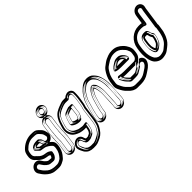

<svg xmlns="http://www.w3.org/2000/svg" viewBox="23 -1589 2652 2652"><g transform="rotate(-45 1349.5 -263.0)"><path d="M357 -309C356 -311 355 -315 354 -317L348 -339C346 -344 336 -354 332 -357C302 -357 282 -352 272 -347C279 -340 297 -322 302 -319C323 -316 323 -315 357 -309ZM445 -267C489 -278 536 -325 519 -382L510 -415C504 -438 489 -459 465 -481C460 -485 454 -491 447 -498C420 -525 392 -526 325 -526H323C251 -521 186 -490 133 -435C111 -413 101 -381 96 -345C95 -335 94 -325 93 -316C91 -279 109 -247 136 -226C146 -218 147 -215 152 -210C184 -177 221 -155 263 -149C284 -146 298 -144 306 -142C308 -142 315 -138 327 -130C324 -115 316 -102 308 -93H297L254 -97H252C250 -97 234 -103 211 -127C201 -137 196 -145 192 -151L176 -175C156 -209 104 -223 60 -193C22 -167 3 -114 27 -74C44 -47 61 -21 86 4C124 42 166 68 216 72L235 74C245 75 256 76 271 76H299C317 76 335 70 353 62C379 50 403 38 418 20C429 8 438 -4 446 -14C474 -51 491 -94 498 -145C503 -181 500 -212 482 -233C472 -245 460 -256 445 -267ZM244 -47 286 -43H288H308C318 -43 325 -49 332 -53C344 -60 348 -67 356 -78C370 -97 375 -116 379 -143C380 -151 376 -159 371 -163C338 -189 328 -190 277 -198C247 -203 217 -217 192 -245C185 -252 180 -259 171 -266C146 -286 140 -306 146 -345C150 -376 159 -395 167 -403C211 -449 261 -476 318 -476C358 -476 382 -473 389 -471C408 -465 416 -453 427 -443C448 -423 458 -406 461 -396L470 -362C473 -352 472 -347 467 -337C451 -309 410 -309 404 -335L397 -360C393 -375 376 -390 366 -399C356 -408 347 -407 339 -407C296 -407 260 -401 234 -378C227 -372 217 -363 216 -353L214 -342C213 -334 216 -326 221 -322C224 -319 234 -310 246 -297C259 -283 268 -271 287 -269C306 -267 307 -265 337 -261C378 -255 422 -220 441 -198C447 -190 452 -175 448 -145C439 -80 414 -47 382 -10C376 -3 331 26 306 26H278C265 26 255 26 249 25L229 22C192 17 159 4 125 -33L124 -34C103 -53 89 -74 76 -96L71 -104C66 -112 65 -120 68 -130C76 -160 117 -170 132 -145L148 -121C166 -91 208 -49 244 -47ZM380 -318C379 -319 379 -321 379 -323L372 -347L371 -349C364 -365 353 -371 349 -375L342 -382H332C299 -382 277 -378 261 -370L230 -355L254 -330C261 -322 275 -305 288 -297L293 -294H298C318 -292 318 -291 352 -285L395 -277ZM430 -247C444 -237 455 -227 463 -217C474 -204 478 -182 473 -149C466 -102 451 -62 426 -29C417 -18 410 -9 399 3C388 16 368 28 343 40C326 48 312 51 299 51H271C257 51 246 51 238 50L219 47H218C176 44 139 22 104 -14C81 -38 64 -61 48 -87C33 -112 44 -152 74 -172C108 -195 143 -182 155 -162L170 -138C176 -128 183 -121 193 -110C218 -83 233 -74 251 -72C269 -70 279 -69 294 -68H295H318L326 -76C334 -85 342 -96 347 -110C349 -115 350 -121 351 -126L354 -141L341 -150C328 -160 321 -164 312 -166C303 -168 288 -171 267 -174C240 -178 216 -188 193 -206C185 -212 177 -219 170 -227C168 -229 164 -236 152 -245C130 -262 116 -287 118 -314C119 -323 119 -332 120 -341C125 -375 135 -400 151 -417C201 -469 260 -496 325 -501C395 -501 411 -500 430 -481L448 -463C470 -442 482 -425 486 -409L495 -375C506 -336 474 -299 439 -291L387 -278ZM245 -72C225 -73 186 -107 169 -134L155 -156C144 -174 136 -177 123 -181C91 -191 54 -173 44 -137C40 -122 42 -105 50 -91L54 -83C67 -61 84 -38 107 -16C146 26 184 42 226 47L245 49C253 50 264 51 278 51H306C345 51 388 22 401 7C434 -31 463 -71 473 -141C478 -174 474 -198 460 -214C438 -239 392 -277 341 -285C313 -289 312 -292 290 -294C282 -295 279 -298 264 -314C252 -327 244 -336 239 -340L241 -349C242 -350 245 -354 250 -359C269 -376 298 -382 339 -382C349 -382 347 -383 349 -381C359 -371 372 -357 373 -353L379 -329C382 -315 392 -304 403 -298C431 -282 471 -292 489 -324C493 -331 496 -339 497 -348C498 -356 496 -364 494 -369L486 -402C481 -420 467 -440 444 -461C437 -468 423 -487 396 -495C382 -499 359 -501 318 -501C253 -501 196 -469 149 -420C135 -406 126 -383 121 -349C115 -305 124 -272 156 -247C163 -242 167 -237 174 -229C203 -197 238 -179 274 -174C326 -166 325 -168 354 -145C350 -119 347 -107 336 -93C327 -81 326 -78 319 -74C312 -70 308 -68 308 -68H288ZM401 -314 416 -272 342 -286C307 -293 311 -292 292 -294L278 -296L268 -302C252 -312 240 -328 232 -336L216 -353L243 -366C264 -376 294 -382 332 -382H358L371 -370C375 -366 387 -358 392 -345V-344L399 -320C399 -318 400 -316 401 -314ZM409 -252C422 -242 433 -233 441 -223C453 -209 458 -181 453 -147C446 -98 430 -57 405 -24C397 -13 389 -3 378 9C367 22 349 32 325 43C310 50 301 51 299 51H271C258 51 249 51 245 50L224 47H222C197 45 161 29 125 -8C102 -32 85 -55 69 -82C50 -113 69 -160 95 -177C103 -182 108 -184 110 -184C110 -184 117 -187 129 -173C131 -171 132 -170 134 -167L149 -143C154 -135 161 -127 171 -116C194 -92 206 -75 250 -72L293 -68H335L348 -81C352 -86 356 -91 359 -96C365 -105 369 -117 371 -128L373 -137L362 -145C348 -155 343 -161 323 -165C312 -168 297 -170 275 -173C259 -175 241 -182 221 -196C211 -203 201 -211 192 -221C190 -223 185 -230 173 -240C152 -256 136 -283 138 -315C139 -324 140 -333 141 -343C146 -378 156 -406 173 -423C223 -475 278 -497 327 -501C394 -501 392 -502 408 -486C415 -479 421 -474 426 -469C448 -448 461 -430 466 -411L475 -378C489 -329 442 -294 426 -290L374 -277ZM251 -72C237 -77 204 -107 190 -129L175 -153C166 -167 148 -180 117 -183C98 -185 81 -182 68 -177C42 -167 29 -151 24 -134C20 -121 21 -108 28 -96L33 -88C46 -66 62 -44 85 -22C123 19 166 40 219 47L238 49C250 51 262 51 278 51H306C369 51 413 13 423 1C444 -23 463 -47 476 -80C483 -98 490 -119 493 -143C498 -174 495 -194 482 -209C461 -233 416 -275 349 -285C326 -289 322 -290 301 -293C298 -296 293 -302 286 -309C274 -322 265 -331 260 -335C259 -336 259 -338 259 -340L261 -351C261 -354 265 -358 272 -364C288 -378 302 -381 332 -382C341 -373 350 -363 352 -356L359 -332C363 -317 377 -298 411 -292C429 -289 449 -291 464 -295C488 -302 502 -315 510 -329C517 -341 519 -354 515 -366L506 -400C502 -415 489 -433 466 -455C460 -461 448 -481 410 -493C386 -500 361 -501 318 -501C233 -501 173 -462 128 -415C118 -405 112 -393 107 -375C105 -367 102 -357 101 -347C95 -306 101 -278 134 -252C140 -247 145 -242 152 -234C180 -203 218 -181 266 -174C317 -166 304 -173 333 -150C334 -149 334 -147 334 -145C332 -129 329 -116 325 -106C322 -99 319 -94 314 -88C305 -76 303 -73 298 -70L296 -68H291Z M640 -568C594 -568 551 -529 544 -483L526 -359C523 -339 522 -322 522 -305L520 -291C518 -275 516 -264 517 -254V-245C515 -236 515 -226 515 -213C516 -185 513 -181 514 -151L494 -13C487 33 520 71 566 71C612 71 656 33 663 -13L682 -149C682 -150 683 -150 683 -151L685 -187L686 -244L687 -245V-248L688 -282L691 -305V-307L693 -343C693 -349 694 -354 695 -359L713 -483C720 -529 686 -568 640 -568ZM573 21C554 21 541 5 544 -13L564 -153C566 -168 565 -184 565 -189C566 -198 564 -233 566 -242C570 -264 566 -263 570 -291L572 -307C572 -308 573 -310 573 -311C573 -324 573 -340 576 -359L594 -483C597 -501 614 -518 633 -518C652 -518 666 -501 663 -483L645 -359C644 -352 643 -345 643 -339L641 -304L637 -281V-278L636 -244V-242V-239L634 -181L632 -148L613 -13C610 5 592 21 573 21ZM669 -679C688 -679 704 -661 701 -642C698 -622 682 -608 662 -608C643 -608 626 -626 629 -645C632 -665 649 -679 669 -679ZM579 -645C586 -691 629 -729 676 -729C723 -729 758 -689 751 -642C744 -596 700 -558 654 -558C607 -558 572 -598 579 -645ZM640 -543C608 -543 573 -512 568 -479L550 -355C547 -336 547 -321 547 -305V-303L545 -287C543 -272 542 -263 542 -256C542 -249 542 -244 541 -239C540 -233 540 -227 540 -214C541 -183 538 -179 539 -151V-149L519 -9C515 20 533 42 559 46H566C599 46 633 16 638 -17L658 -153L660 -188L661 -246V-247C661 -248 662 -248 662 -249L663 -285L666 -309L669 -345C669 -351 669 -357 670 -363L688 -487C692 -516 674 -539 648 -543ZM573 46C539 46 514 16 519 -17L539 -157C541 -168 539 -180 540 -192C541 -198 539 -230 542 -246C545 -262 540 -262 545 -295L547 -311C547 -326 548 -343 551 -363L569 -487C573 -518 601 -543 633 -543C668 -543 692 -511 687 -479L669 -355C668 -349 668 -343 668 -337L666 -301L662 -277L661 -241V-240V-239V-238L659 -180L657 -145L638 -9C633 22 605 46 573 46ZM669 -704C704 -704 730 -672 725 -638C720 -606 694 -583 662 -583C628 -583 599 -614 604 -649C609 -682 637 -704 669 -704ZM604 -641C600 -612 619 -587 647 -583H654C687 -583 721 -612 726 -646C730 -676 710 -700 683 -704H676C642 -704 609 -675 604 -641ZM640 -543C634 -542 594 -521 588 -481L571 -357C568 -337 567 -321 567 -305V-304L565 -289C563 -273 561 -263 562 -255C562 -249 562 -246 561 -242C559 -235 560 -227 560 -214C561 -184 558 -180 559 -151V-150L539 -11C533 28 564 46 566 46C569 46 612 28 618 -15L638 -151V-152L640 -187L641 -245V-247L642 -248L643 -284L646 -307V-308L648 -344C648 -350 649 -355 650 -361L668 -485C673 -521 645 -542 640 -543ZM573 46C505 46 496 4 499 -15L519 -155C521 -168 519 -182 520 -191C521 -199 519 -231 522 -244C526 -262 521 -262 525 -293L527 -309V-311C526 -325 528 -341 531 -361L549 -485C552 -505 569 -543 633 -543C703 -543 710 -499 707 -481L690 -357C689 -351 688 -344 688 -338L686 -303L682 -279V-278L681 -242V-240V-239L679 -181L677 -147L658 -11C655 10 635 46 573 46ZM669 -704C608 -704 587 -669 584 -647C581 -626 593 -583 662 -583C724 -583 742 -618 745 -640C748 -660 739 -704 669 -704ZM624 -643C617 -597 654 -583 654 -583C657 -583 700 -600 706 -644C712 -685 678 -704 676 -704C673 -704 630 -687 624 -643Z M1004 -425H969C967 -425 965 -424 963 -424C947 -420 918 -408 904 -402C860 -385 855 -363 835 -306C831 -294 828 -282 826 -276C818 -255 808 -228 829 -209C852 -189 896 -170 937 -170H941L962 -173C969 -174 976 -178 980 -183C998 -204 1012 -230 1021 -258C1022 -261 1023 -264 1023 -267C1030 -331 1036 -375 1039 -398L1040 -401C1041 -410 1037 -419 1029 -423C1025 -425 1009 -425 1004 -425ZM868 -246C871 -261 877 -278 883 -297C892 -326 898 -343 904 -350C920 -359 945 -369 965 -375H986C983 -351 979 -315 974 -269C968 -250 960 -235 950 -221L943 -220C915 -221 884 -233 868 -246ZM1091 -256C1086 -211 1079 -154 1069 -86L1063 -41C1050 28 1046 37 1015 84C1002 104 989 117 977 125C959 137 895 170 870 172C790 178 759 164 738 137C734 131 732 129 730 126C729 124 727 117 725 113C716 97 710 84 707 75L703 61C697 41 713 22 727 16C748 7 766 20 770 33L774 45C777 60 785 73 796 90C805 103 830 107 849 105C862 104 871 103 871 103C875 103 880 102 883 100C900 92 933 81 947 66C985 24 990 -11 1000 -83C1001 -87 1005 -115 972 -107C947 -101 929 -100 918 -101C880 -106 856 -110 849 -113C813 -127 790 -141 779 -153C747 -187 740 -229 759 -285C762 -292 764 -303 768 -316C786 -382 813 -423 843 -443C875 -464 950 -495 979 -495H1025C1026 -495 1028 -495 1031 -494C1041 -492 1053 -498 1059 -507C1064 -514 1074 -521 1093 -527C1104 -530 1114 -530 1127 -512C1128 -511 1129 -509 1128 -504C1128 -502 1127 -500 1127 -499C1129 -476 1128 -450 1124 -421L1116 -366C1109 -315 1100 -280 1093 -264C1092 -261 1091 -258 1091 -256ZM1141 -254C1151 -279 1159 -316 1166 -366L1174 -421C1179 -452 1177 -479 1178 -507C1180 -557 1129 -588 1085 -575C1064 -569 1047 -560 1031 -545H987C962 -545 931 -535 892 -519C867 -509 845 -500 819 -483C771 -450 739 -395 719 -322C716 -310 713 -301 711 -295C688 -225 697 -162 740 -116C758 -97 786 -81 825 -66C843 -59 903 -46 945 -52C938 -11 936 7 914 33C903 40 884 48 872 53C866 53 843 55 836 53C827 38 825 32 823 26L819 13C809 -20 767 -53 713 -30C678 -15 639 31 654 81L658 95C662 110 670 122 679 141C689 164 699 175 720 193C751 219 801 226 867 221C887 220 908 213 935 201C990 177 1024 155 1056 106C1089 56 1099 34 1113 -39L1119 -86C1129 -153 1136 -208 1141 -254ZM1004 -400H969C957 -397 928 -385 913 -379C879 -366 879 -358 858 -298C854 -288 853 -277 849 -267C840 -242 839 -233 846 -227C863 -212 902 -195 937 -195H938L958 -198C958 -198 961 -199 961 -200C977 -219 989 -240 997 -265C998 -267 998 -268 999 -270C1006 -331 1011 -376 1014 -400ZM852 -227 841 -236 843 -250C846 -269 853 -287 859 -305C868 -335 874 -352 885 -366L888 -370L892 -372C910 -382 937 -393 959 -399L962 -400H1015L1011 -372C1008 -348 1003 -312 998 -266V-264L997 -261C990 -241 982 -222 970 -206L964 -198L944 -195H942C907 -196 873 -210 852 -227ZM1116 -253C1111 -207 1104 -150 1094 -82L1088 -36C1075 34 1067 50 1036 97C1022 119 1006 134 991 145C969 160 909 193 872 196C790 202 747 189 719 153L718 152L717 151C713 146 713 144 711 142L710 140L708 138C705 132 704 129 703 126C693 109 687 95 683 82L679 68C668 31 695 2 717 -7C753 -22 786 0 794 26L798 39L799 40C801 51 805 59 816 75C819 77 834 81 847 80C861 79 866 78 871 78H872C892 69 923 56 929 49C961 13 965 -11 975 -82C951 -77 930 -74 915 -76C876 -81 853 -85 840 -90C802 -105 776 -119 761 -136C722 -178 714 -231 735 -293C737 -300 741 -309 744 -322C763 -392 792 -439 829 -464C865 -488 939 -520 979 -520H1025C1029 -520 1027 -520 1035 -519C1035 -519 1037 -520 1038 -521C1047 -534 1063 -544 1086 -551C1093 -553 1102 -555 1112 -553C1127 -550 1138 -539 1147 -526C1150 -521 1154 -512 1153 -502C1153 -499 1152 -501 1152 -500C1154 -475 1152 -447 1148 -417L1140 -362C1133 -310 1125 -276 1116 -254ZM1116 -257C1111 -211 1105 -156 1095 -89L1088 -44C1074 29 1067 44 1035 93C1006 138 979 154 925 178C899 189 880 195 865 196C800 201 758 194 736 175C716 158 711 152 702 131C693 111 685 98 682 88L678 74C668 41 696 5 723 -7C762 -24 789 0 795 20L799 33C801 39 805 51 815 67L820 75L829 77C847 83 868 78 874 78H878L882 76C894 71 914 63 928 54L931 52L933 49C960 18 963 -9 970 -48L975 -82L942 -77C907 -72 846 -84 834 -89C796 -104 772 -118 758 -133C722 -171 714 -223 735 -287C737 -294 740 -303 743 -316C762 -386 792 -434 833 -462C856 -477 876 -486 901 -496C940 -512 968 -520 987 -520H1041L1048 -527C1061 -539 1073 -545 1092 -551C1097 -552 1103 -553 1108 -553C1133 -552 1154 -533 1153 -508C1152 -479 1153 -453 1149 -425L1141 -370C1134 -321 1126 -284 1118 -263L1116 -260ZM994 -400H976C965 -396 943 -387 930 -382C904 -372 900 -361 879 -301C875 -290 873 -278 870 -270C862 -247 859 -230 868 -222C883 -209 915 -196 934 -195L941 -196C956 -214 968 -237 976 -262C977 -266 979 -268 979 -268C986 -332 991 -376 994 -400ZM831 -232 821 -240 823 -249C826 -267 832 -282 838 -301C847 -331 852 -348 863 -361L867 -365L872 -368C892 -379 919 -390 945 -397L955 -400H1035L1031 -373C1028 -349 1024 -313 1019 -267L1018 -266V-264C1011 -244 1003 -228 992 -212L983 -200L948 -195H941C892 -196 853 -214 831 -232ZM1136 -255C1136 -255 1137 -257 1137 -258C1145 -277 1154 -313 1161 -364L1169 -419C1173 -449 1174 -476 1172 -500V-502C1173 -508 1172 -517 1169 -521C1166 -525 1163 -528 1160 -531C1153 -538 1144 -546 1124 -551C1102 -556 1081 -552 1072 -549C1047 -541 1030 -531 1020 -520H979C918 -520 844 -483 808 -459C768 -432 742 -388 723 -320C719 -307 716 -297 714 -290C694 -231 701 -183 739 -142C755 -125 784 -109 824 -93C844 -85 868 -82 909 -77C925 -75 940 -75 954 -77C950 -47 946 -25 941 -6C934 17 925 35 907 55C902 60 881 70 860 79C855 79 850 79 843 80H837C826 64 822 54 819 42L815 29C812 20 807 12 796 4C779 -9 736 -20 700 -4C668 9 650 36 659 65L663 79C666 90 672 104 682 121C683 123 684 128 687 133L688 135L690 137C692 139 692 140 696 146L697 147C725 183 782 203 876 196C933 192 990 155 1012 140C1029 128 1043 113 1057 92C1077 61 1088 45 1096 17C1100 3 1103 -14 1108 -38L1114 -84C1124 -152 1131 -209 1136 -255ZM1096 -256V-258L1097 -260C1106 -282 1114 -318 1121 -368L1129 -423C1133 -453 1132 -478 1133 -507C1134 -536 1112 -551 1106 -553C1092 -549 1081 -544 1069 -532L1056 -520H987C982 -520 958 -515 919 -499C894 -489 876 -482 853 -467C815 -441 784 -389 764 -318C761 -305 757 -296 755 -290C733 -223 743 -167 780 -128C794 -113 815 -101 851 -87C858 -84 913 -74 935 -77L996 -85L990 -50C983 -10 981 13 955 44L952 47L948 50C932 60 912 68 900 73L890 77L877 78C875 78 848 86 814 75L799 71L793 62C783 46 781 36 779 30L775 17C771 3 757 -9 750 -12H748C747 -12 745 -12 740 -10C722 -3 686 35 699 77L703 91C706 103 714 115 723 135C733 157 739 163 758 180C776 195 802 201 861 197C865 197 882 192 907 181C958 158 984 144 1014 98C1046 49 1054 31 1068 -42L1074 -87C1084 -154 1091 -210 1096 -256Z M1194 9C1175 9 1162 -7 1165 -25L1171 -71C1172 -78 1173 -85 1175 -91C1181 -111 1184 -132 1190 -154L1212 -229C1218 -247 1233 -305 1241 -319L1273 -374C1286 -397 1306 -418 1333 -442C1361 -467 1386 -478 1415 -478C1446 -478 1468 -469 1483 -454C1502 -435 1513 -420 1518 -411C1556 -337 1554 -252 1550 -153C1548 -118 1550 -108 1545 -70V-68L1542 -9L1538 19C1535 37 1518 54 1499 54C1480 54 1466 37 1469 19L1473 -8V-11L1476 -66C1477 -87 1480 -176 1482 -204C1485 -255 1480 -305 1465 -352C1460 -370 1447 -385 1432 -400C1425 -406 1416 -409 1408 -409C1401 -409 1391 -407 1381 -399C1362 -383 1345 -368 1334 -350C1311 -312 1297 -284 1291 -262C1282 -228 1260 -161 1252 -124C1245 -94 1243 -90 1240 -71L1234 -25C1231 -7 1213 9 1194 9ZM1492 104C1538 104 1581 65 1588 19L1592 -10V-12L1595 -71C1597 -122 1599 -174 1602 -222C1607 -281 1600 -340 1581 -398C1567 -439 1554 -458 1521 -492C1497 -517 1462 -528 1422 -528C1379 -528 1339 -510 1302 -476C1272 -450 1248 -423 1230 -394L1198 -339C1186 -318 1171 -263 1163 -237L1142 -160C1138 -146 1135 -134 1133 -123C1129 -103 1124 -91 1121 -71L1115 -25C1108 21 1141 59 1187 59C1233 59 1277 21 1284 -25L1290 -71C1290 -71 1291 -75 1292 -80C1300 -112 1308 -151 1320 -189C1342 -260 1336 -260 1377 -329C1381 -336 1388 -345 1401 -355C1409 -346 1414 -337 1416 -331C1429 -289 1435 -245 1432 -200C1430 -176 1427 -79 1425 -65V-62L1423 -7L1419 19C1412 65 1446 104 1492 104ZM1194 34C1160 34 1135 4 1140 -29L1146 -75C1147 -83 1149 -90 1151 -97C1156 -115 1160 -136 1166 -160L1188 -236C1194 -255 1208 -310 1220 -332L1251 -386C1266 -413 1289 -435 1316 -460C1347 -488 1379 -503 1415 -503C1451 -503 1479 -493 1500 -472C1520 -452 1533 -435 1540 -422C1582 -340 1578 -250 1574 -151C1573 -118 1576 -108 1570 -66L1567 -6L1563 23C1559 54 1531 79 1499 79C1464 79 1440 47 1445 15L1448 -12L1451 -67C1452 -88 1455 -177 1457 -206C1460 -254 1455 -300 1441 -344C1437 -356 1429 -369 1415 -382C1414 -383 1411 -384 1408 -384C1404 -384 1402 -383 1398 -380C1379 -364 1364 -351 1356 -337C1334 -300 1320 -273 1315 -255C1305 -220 1284 -153 1277 -119C1270 -87 1267 -83 1265 -67L1258 -21C1253 10 1226 34 1194 34ZM1492 79C1524 79 1559 48 1564 15L1568 -14L1570 -72C1572 -123 1574 -175 1577 -224C1582 -280 1575 -335 1557 -390C1544 -429 1535 -441 1503 -474C1484 -493 1458 -503 1422 -503C1386 -503 1352 -489 1318 -458C1289 -433 1269 -408 1252 -381L1220 -326C1211 -310 1196 -258 1187 -230L1166 -154C1162 -141 1159 -129 1157 -118C1152 -96 1148 -84 1146 -67L1139 -21C1135 8 1154 30 1180 34H1187C1220 34 1254 4 1259 -29L1266 -75C1267 -78 1266 -80 1268 -86C1276 -117 1284 -157 1296 -196C1317 -264 1313 -272 1355 -342C1361 -353 1372 -363 1386 -374L1404 -389L1420 -371C1430 -360 1436 -349 1440 -338C1454 -293 1459 -247 1456 -199C1454 -176 1453 -82 1450 -61L1448 -4L1444 23C1440 52 1458 74 1484 78C1486 78 1489 79 1492 79ZM1194 34C1126 34 1117 -8 1120 -27L1126 -73C1127 -81 1129 -87 1131 -94C1136 -113 1140 -135 1146 -158L1167 -233C1173 -252 1188 -308 1199 -327L1230 -381C1245 -407 1266 -430 1294 -455C1324 -482 1362 -503 1415 -503C1463 -503 1501 -487 1522 -466C1542 -446 1555 -430 1561 -418C1602 -338 1599 -251 1595 -152C1594 -119 1596 -107 1590 -68V-67L1587 -7L1583 21C1581 38 1570 54 1550 66C1540 72 1523 79 1499 79C1429 79 1421 35 1424 17L1428 -10V-11L1431 -67C1432 -88 1435 -177 1437 -205C1440 -254 1434 -301 1420 -347C1417 -356 1413 -365 1406 -374C1394 -363 1384 -353 1377 -342C1355 -304 1341 -277 1336 -258C1327 -224 1305 -156 1297 -121C1290 -90 1288 -87 1285 -69L1278 -23C1275 -2 1256 34 1194 34ZM1492 79C1498 78 1537 57 1543 17L1548 -12V-13L1550 -72C1552 -123 1554 -175 1557 -223C1562 -280 1555 -337 1537 -393C1524 -433 1514 -447 1482 -480C1464 -498 1445 -503 1422 -503C1403 -503 1375 -495 1340 -463C1312 -438 1290 -414 1273 -386L1241 -331C1231 -314 1216 -260 1208 -233L1186 -156C1182 -142 1179 -131 1177 -120C1173 -99 1169 -87 1166 -69L1159 -23C1153 16 1185 34 1187 34C1190 34 1233 16 1239 -27L1245 -73C1245 -75 1247 -78 1248 -84C1256 -115 1264 -154 1276 -193C1298 -262 1292 -267 1334 -337C1340 -347 1349 -357 1364 -369L1408 -404L1442 -366C1451 -355 1457 -345 1460 -335C1474 -291 1480 -246 1477 -200C1475 -177 1472 -80 1470 -63V-62L1468 -5L1464 21C1459 57 1487 78 1492 79Z M1786 -310C1809 -302 1837 -299 1872 -299H2020C2035 -299 2047 -313 2049 -324V-326C2051 -341 2044 -351 2039 -362C2025 -392 1985 -434 1940 -434H1921C1900 -434 1878 -427 1859 -415C1844 -405 1834 -399 1832 -398C1815 -389 1737 -327 1786 -310ZM1845 -350C1857 -358 1862 -362 1881 -374C1892 -381 1902 -384 1913 -384H1932C1940 -384 1951 -381 1965 -369C1973 -362 1979 -355 1984 -349H1879C1866 -349 1855 -349 1845 -350ZM2118 -208C2145 -231 2160 -260 2164 -295L2168 -326C2173 -359 2166 -387 2154 -414C2143 -438 2126 -464 2102 -488C2062 -528 2013 -553 1957 -553H1938C1913 -553 1889 -548 1866 -540C1833 -529 1799 -513 1770 -491C1766 -488 1761 -484 1757 -481C1732 -465 1711 -447 1693 -423C1665 -383 1634 -325 1626 -267L1616 -194C1612 -169 1618 -144 1630 -119C1637 -104 1654 -69 1665 -55C1673 -45 1678 -36 1684 -30L1712 -2C1746 37 1788 61 1837 61H1908C1964 61 2016 46 2061 15C2113 -20 2154 -40 2181 -92C2191 -111 2196 -135 2190 -156C2182 -185 2158 -209 2118 -208ZM2052 -180H2047H1855C1837 -180 1818 -181 1799 -183C1808 -166 1821 -149 1841 -130C1847 -124 1853 -118 1859 -111L1862 -108H1927C1947 -108 1961 -111 1963 -112C1979 -119 2018 -146 2032 -154C2038 -166 2044 -172 2052 -180ZM1862 -230C1832 -230 1802 -233 1771 -239C1765 -240 1742 -243 1738 -215L1736 -201C1735 -196 1737 -190 1739 -186C1743 -179 1747 -173 1750 -165C1761 -140 1779 -115 1803 -92C1816 -79 1828 -58 1854 -58H1920C1943 -58 1961 -60 1978 -67C1996 -75 2035 -101 2051 -111C2058 -115 2069 -119 2075 -134C2081 -145 2087 -151 2097 -155C2121 -164 2137 -152 2141 -136C2144 -125 2141 -119 2136 -109C2119 -72 2078 -53 2037 -25C2002 -1 1962 11 1915 11H1844C1811 11 1781 -4 1752 -38C1746 -45 1736 -53 1723 -67C1718 -73 1714 -79 1707 -88C1697 -101 1683 -134 1676 -147C1666 -166 1664 -182 1666 -194L1676 -267C1678 -278 1680 -286 1682 -292C1693 -322 1690 -326 1710 -360C1735 -403 1744 -418 1780 -441C1786 -445 1791 -448 1797 -452C1821 -470 1847 -484 1876 -493C1892 -498 1908 -503 1930 -503H1949C1991 -503 2029 -487 2063 -451L2064 -449C2086 -429 2100 -410 2107 -390C2107 -389 2108 -387 2108 -386C2118 -369 2122 -350 2118 -326L2113 -295C2110 -267 2099 -250 2078 -237C2071 -233 2064 -230 2054 -230ZM1797 -333C1807 -349 1838 -374 1844 -377C1848 -379 1856 -384 1872 -394C1888 -404 1905 -409 1921 -409H1940C1970 -409 2006 -375 2017 -351C2023 -337 2025 -335 2024 -330V-328C2023 -326 2020 -324 2020 -324H1872C1840 -324 1814 -328 1797 -333ZM1843 -326C1854 -325 1866 -324 1879 -324H2036L2004 -364C1998 -372 1990 -380 1981 -388C1964 -402 1948 -409 1932 -409H1913C1897 -409 1882 -404 1868 -395C1850 -383 1843 -380 1831 -371L1776 -332ZM2118 -183C2146 -184 2161 -168 2166 -149C2169 -136 2166 -118 2158 -103C2135 -59 2102 -42 2047 -5C2006 23 1959 36 1908 36H1837C1797 36 1761 17 1731 -18L1730 -19C1723 -26 1715 -35 1702 -48C1699 -51 1694 -59 1685 -70C1678 -80 1658 -116 1652 -130C1642 -152 1638 -171 1641 -190L1651 -263C1658 -315 1688 -371 1714 -408C1731 -430 1747 -446 1770 -460C1775 -463 1780 -467 1785 -471C1812 -491 1843 -506 1874 -517C1895 -524 1916 -528 1938 -528H1957C2006 -528 2047 -507 2084 -470C2106 -448 2121 -425 2131 -403C2142 -380 2147 -357 2143 -330L2139 -299C2135 -268 2123 -246 2101 -227L2047 -181ZM2051 -205H2047H1855C1838 -205 1820 -206 1802 -208L1756 -213L1777 -172C1787 -152 1803 -132 1824 -112C1830 -106 1834 -101 1840 -94C1844 -90 1848 -86 1851 -85L1856 -83H1927C1950 -83 1963 -84 1973 -89C1993 -98 2032 -125 2045 -133L2051 -136L2054 -142C2060 -152 2062 -155 2069 -162L2117 -208ZM1862 -205H2054C2068 -205 2081 -208 2091 -215C2118 -232 2134 -258 2138 -292L2143 -322C2147 -351 2142 -377 2130 -399C2121 -425 2105 -446 2081 -468C2042 -509 1998 -528 1949 -528H1930C1905 -528 1885 -522 1868 -517C1836 -507 1808 -492 1782 -472C1777 -468 1771 -465 1766 -462C1727 -437 1713 -414 1689 -372C1669 -336 1667 -327 1658 -300C1655 -292 1654 -283 1652 -271L1641 -198C1639 -181 1640 -159 1653 -135C1660 -123 1674 -90 1687 -73C1694 -65 1698 -58 1703 -52L1704 -50L1705 -49C1719 -35 1729 -26 1733 -21C1766 17 1803 36 1844 36H1915C1967 36 2012 22 2051 -4C2090 -30 2137 -51 2159 -98C2163 -106 2170 -123 2165 -143C2157 -172 2125 -193 2088 -178C2073 -172 2061 -161 2053 -146V-145L2052 -144C2050 -138 2048 -138 2038 -132C2021 -122 1981 -96 1967 -90C1956 -85 1943 -83 1920 -83H1854C1843 -83 1839 -91 1821 -110C1798 -132 1781 -153 1772 -174C1768 -182 1765 -191 1761 -198L1763 -211C1763 -213 1764 -215 1764 -215H1766C1798 -208 1831 -205 1862 -205ZM1815 -330C1827 -327 1846 -324 1872 -324H2003C2003 -325 2004 -326 2004 -326V-328C2005 -338 2002 -343 1996 -355C1984 -380 1949 -407 1939 -409H1921C1918 -409 1907 -407 1892 -398C1876 -388 1869 -384 1863 -381C1857 -377 1818 -344 1815 -330ZM1838 -326 1764 -333 1810 -366C1822 -375 1830 -380 1848 -391C1864 -401 1885 -409 1913 -409H1932C1966 -409 1987 -396 2003 -382C2012 -374 2020 -367 2026 -359L2053 -324H1879C1864 -324 1851 -325 1838 -326ZM2120 -183C2120 -183 2138 -180 2146 -152C2150 -136 2145 -115 2137 -99C2113 -53 2082 -38 2027 -1C1988 26 1948 36 1908 36H1837C1817 36 1785 25 1753 -12L1752 -13L1751 -14L1723 -42C1720 -45 1715 -53 1706 -64C1698 -74 1680 -111 1673 -125C1662 -148 1658 -170 1661 -192L1671 -265C1679 -320 1709 -376 1735 -413C1752 -435 1769 -451 1791 -465C1796 -469 1801 -472 1806 -476C1832 -495 1862 -509 1890 -519C1908 -525 1923 -528 1938 -528H1957C1987 -528 2024 -514 2062 -476C2084 -454 2100 -431 2111 -408C2122 -384 2127 -358 2123 -328L2119 -297C2115 -264 2101 -240 2080 -222L2031 -180ZM2049 -205 2133 -208 2091 -168C2084 -162 2081 -158 2075 -147L2072 -141L2066 -137C2053 -129 2016 -103 1991 -92C1972 -84 1955 -83 1927 -83H1845L1833 -89C1827 -92 1822 -96 1818 -100C1812 -107 1808 -112 1802 -118C1781 -138 1766 -158 1756 -177L1736 -216L1808 -208C1824 -206 1840 -205 1855 -205H2047ZM1862 -205H2054C2065 -205 2078 -206 2088 -209C2098 -212 2106 -216 2112 -220C2142 -238 2154 -262 2158 -293L2163 -324C2167 -351 2163 -374 2151 -394V-395C2142 -419 2127 -440 2103 -462C2065 -502 2016 -528 1949 -528H1930C1896 -528 1872 -521 1854 -515C1819 -504 1788 -487 1761 -467C1756 -463 1751 -460 1746 -457C1705 -431 1692 -410 1668 -368C1648 -333 1648 -325 1638 -297C1636 -290 1634 -281 1632 -269L1621 -196C1620 -187 1620 -176 1623 -164C1625 -156 1627 -148 1632 -139C1639 -126 1652 -95 1665 -78C1672 -70 1677 -63 1682 -57L1683 -56L1684 -55C1698 -41 1707 -32 1711 -27C1742 9 1783 36 1844 36H1915C1978 36 2031 19 2072 -9C2110 -35 2158 -58 2179 -102C2183 -111 2190 -124 2186 -140C2184 -149 2178 -158 2168 -166C2149 -182 2105 -188 2071 -175C2050 -167 2039 -155 2032 -141C2028 -131 2029 -134 2018 -128C2001 -118 1959 -90 1949 -86C1944 -84 1941 -83 1920 -83H1862C1857 -87 1851 -94 1842 -104C1819 -126 1803 -147 1793 -170C1789 -178 1785 -187 1781 -194V-199L1783 -211C1811 -207 1835 -205 1862 -205Z M2437 -482H2457C2481 -482 2500 -478 2513 -471C2513 -471 2546 -449 2552 -493L2572 -632C2573 -640 2575 -649 2577 -657L2579 -668C2589 -712 2658 -706 2648 -662L2645 -652C2643 -646 2642 -638 2641 -632L2605 -381L2602 -366C2599 -356 2604 -348 2603 -338L2591 -259C2587 -234 2577 -209 2572 -191C2569 -180 2562 -170 2557 -159C2545 -133 2525 -108 2492 -83C2484 -77 2476 -70 2468 -63C2448 -45 2426 -39 2393 -33C2357 -26 2326 -35 2298 -65C2287 -77 2274 -105 2264 -144C2258 -170 2256 -197 2257 -227C2258 -240 2258 -256 2260 -270L2268 -326C2281 -419 2353 -482 2437 -482ZM2218 -326 2210 -270C2208 -254 2208 -237 2207 -223C2204 -148 2224 -62 2258 -28C2295 10 2343 27 2396 17C2407 15 2413 14 2417 13C2447 8 2476 -9 2498 -28C2505 -34 2512 -39 2519 -44C2558 -73 2586 -107 2603 -145C2606 -151 2608 -156 2611 -161C2621 -180 2620 -187 2629 -211C2635 -226 2639 -242 2641 -259L2653 -338C2654 -348 2654 -356 2652 -366C2653 -370 2654 -376 2655 -381L2691 -632C2692 -636 2693 -640 2694 -646L2697 -658C2708 -706 2675 -745 2632 -749C2585 -753 2540 -715 2530 -672L2527 -661C2525 -651 2523 -641 2522 -632L2507 -528C2494 -531 2480 -532 2465 -532H2445C2334 -532 2235 -446 2218 -326ZM2327 -194C2335 -150 2342 -117 2367 -104C2390 -91 2421 -107 2435 -120C2438 -123 2446 -128 2456 -136C2474 -150 2488 -164 2497 -185C2504 -201 2519 -237 2522 -259L2528 -297C2529 -304 2526 -311 2523 -315C2508 -333 2500 -349 2499 -367C2499 -372 2496 -377 2494 -380L2489 -391C2483 -403 2470 -413 2448 -413H2428C2386 -413 2353 -385 2342 -344L2338 -329C2338 -328 2337 -327 2337 -326L2329 -270C2328 -265 2328 -260 2328 -254C2328 -240 2325 -207 2327 -194ZM2379 -270 2387 -324 2390 -338C2396 -360 2402 -363 2420 -363H2440H2443L2448 -353C2448 -352 2450 -351 2450 -350C2453 -328 2461 -307 2476 -287L2472 -259C2470 -244 2455 -209 2451 -199C2444 -182 2414 -162 2402 -152C2401 -152 2398 -152 2395 -151C2390 -158 2383 -175 2377 -208C2376 -223 2377 -256 2379 -270ZM2437 -507C2340 -507 2258 -434 2243 -330L2235 -273C2233 -256 2233 -240 2233 -229C2232 -198 2233 -167 2240 -138C2250 -97 2262 -66 2279 -48C2313 -12 2355 0 2398 -8C2431 -14 2459 -22 2484 -44C2491 -50 2499 -57 2507 -63C2542 -89 2566 -118 2580 -149C2583 -156 2592 -168 2596 -185C2600 -200 2612 -226 2616 -255L2627 -334C2630 -351 2626 -360 2626 -360C2628 -368 2629 -371 2630 -377L2666 -628C2667 -633 2667 -640 2669 -646L2672 -657C2675 -671 2673 -685 2666 -697C2658 -711 2645 -718 2632 -721C2603 -728 2564 -713 2555 -673L2552 -662C2550 -653 2548 -645 2547 -636L2527 -497C2527 -495 2526 -493 2526 -492H2525L2524 -493C2506 -503 2484 -507 2457 -507ZM2243 -322C2259 -430 2347 -507 2445 -507H2465C2478 -507 2491 -505 2502 -503L2528 -498L2547 -628C2548 -637 2550 -647 2552 -656L2554 -667C2561 -699 2597 -727 2630 -724C2632 -724 2635 -723 2637 -723C2662 -718 2679 -694 2672 -663L2670 -652C2669 -646 2667 -641 2666 -636L2630 -385C2629 -381 2629 -376 2628 -372L2627 -367L2628 -362C2629 -355 2629 -349 2628 -342L2617 -263C2615 -247 2611 -232 2606 -219C2596 -191 2597 -188 2589 -173C2586 -167 2583 -162 2580 -155C2565 -122 2540 -91 2504 -64C2497 -58 2489 -53 2482 -47C2463 -30 2437 -16 2413 -12C2409 -11 2402 -10 2391 -8C2346 0 2308 -13 2276 -46C2251 -71 2229 -150 2232 -221C2233 -236 2233 -253 2235 -266ZM2352 -199C2361 -152 2369 -132 2379 -126C2387 -122 2407 -128 2419 -139C2423 -143 2430 -148 2441 -156C2458 -169 2467 -178 2474 -195C2481 -210 2496 -248 2498 -263L2503 -300C2487 -320 2477 -341 2475 -364L2473 -366L2466 -380C2465 -382 2462 -388 2448 -388H2428C2399 -388 2375 -369 2366 -337L2362 -323V-322L2354 -266C2353 -262 2353 -258 2353 -253C2353 -238 2351 -204 2352 -199ZM2354 -274C2351 -256 2351 -223 2352 -207V-205L2353 -204C2360 -169 2366 -150 2374 -137L2383 -122L2401 -126C2405 -127 2407 -128 2409 -128L2414 -130L2418 -133C2428 -141 2462 -160 2474 -189C2479 -200 2494 -233 2497 -255L2503 -294L2496 -302C2483 -319 2477 -335 2474 -353V-358L2472 -362L2471 -364L2460 -387L2445 -388H2440H2420C2411 -388 2400 -387 2389 -380C2375 -371 2370 -357 2366 -344L2362 -329ZM2437 -507C2310 -507 2237 -422 2223 -328L2215 -271C2213 -255 2214 -240 2213 -228C2212 -197 2212 -169 2219 -141C2229 -100 2241 -72 2258 -54C2290 -20 2344 3 2408 -9C2444 -16 2480 -27 2506 -50C2513 -56 2521 -62 2528 -68C2564 -95 2588 -123 2601 -153C2605 -161 2612 -172 2616 -187C2620 -203 2632 -230 2636 -257L2648 -336C2650 -352 2645 -359 2646 -362C2647 -368 2649 -373 2650 -379L2686 -630C2687 -636 2688 -642 2690 -648L2692 -659C2698 -685 2682 -719 2626 -723C2569 -727 2540 -697 2534 -671L2532 -660C2530 -651 2528 -642 2527 -634L2508 -502C2492 -506 2475 -507 2457 -507ZM2263 -324C2280 -443 2377 -507 2445 -507H2465C2475 -507 2484 -506 2491 -504L2547 -493L2567 -630C2568 -639 2570 -648 2572 -658L2575 -669C2584 -710 2626 -724 2626 -724C2630 -723 2661 -702 2652 -661L2649 -650C2648 -644 2647 -639 2646 -634L2610 -383C2609 -379 2609 -373 2608 -369L2607 -367V-364C2609 -356 2609 -348 2608 -340L2596 -261C2594 -245 2590 -230 2585 -216C2575 -190 2577 -184 2568 -168C2565 -163 2562 -157 2559 -151C2544 -117 2517 -86 2482 -59C2474 -53 2467 -47 2460 -41C2441 -24 2417 -13 2405 -11C2400 -10 2392 -9 2381 -7C2358 -3 2332 -6 2298 -40C2273 -66 2249 -150 2252 -222C2253 -237 2253 -254 2255 -268ZM2372 -197C2370 -205 2373 -240 2373 -254C2373 -260 2373 -264 2374 -268L2382 -324V-326L2386 -340C2397 -380 2427 -388 2428 -388H2443C2444 -387 2444 -386 2445 -385L2452 -371L2453 -370C2454 -369 2454 -366 2454 -366C2456 -345 2465 -324 2482 -304C2482 -303 2483 -301 2483 -299L2477 -261C2474 -243 2460 -207 2453 -191C2445 -173 2436 -163 2420 -151C2409 -143 2401 -137 2397 -133C2396 -132 2394 -130 2392 -129C2384 -141 2378 -166 2372 -197ZM2334 -272 2342 -327 2346 -341C2352 -362 2372 -388 2420 -388H2440H2450L2479 -385L2492 -359C2492 -359 2493 -358 2493 -357L2494 -354L2495 -352C2498 -332 2505 -314 2518 -297L2522 -291L2517 -257C2514 -238 2498 -203 2494 -193C2483 -167 2449 -146 2439 -138L2433 -133L2422 -130C2420 -129 2417 -129 2413 -128L2369 -117L2352 -142C2345 -154 2340 -172 2333 -206L2332 -207V-208C2331 -224 2332 -255 2334 -272Z"/></g></svg>

Font: AppleStorm
Style: XbdFaxIta
Weight: 800
Foundry: Cannot Into Space Fonts
Version: Version 1.01